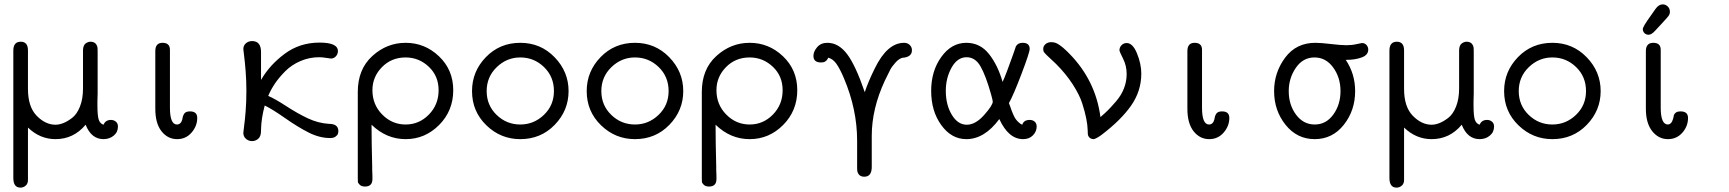

<svg xmlns="http://www.w3.org/2000/svg" viewBox="-20 -632 7915 879"><path d="M41 183V-398Q40 -441 75 -441Q108 -441 108 -401V-225Q108 -143 148 -102Q188 -61 234 -61Q251 -61 270 -68.5Q289 -76 310.5 -92.5Q332 -109 346 -144Q360 -179 360 -227V-403Q361 -425 372 -433Q383 -441 394 -441Q420 -441 426 -416Q427 -412 427 -393V-204L426 -168V-150Q426 -102 432 -84Q438 -66 454 -61Q463 -83 488 -83Q501 -83 510.5 -75Q520 -67 520 -53Q520 -27 500.5 -11Q481 5 454 5Q398 5 372 -61Q317 5 234 5Q163 5 108 -48V188Q109 208 98 217.5Q87 227 74 227Q41 227 41 183Z M691 -134V-398Q691 -436 724 -436Q758 -436 758 -404V-139Q758 -62 790 -62Q809 -62 815 -87Q815 -88 816 -93.5Q817 -99 818.5 -102.5Q820 -106 823 -111Q826 -116 832.5 -119Q839 -122 848 -122H850Q883 -122 883 -92Q883 -55 857 -25Q831 5 791 5Q748 5 719.5 -31Q691 -67 691 -134Z M1094 -24Q1094 -29 1097.5 -54Q1101 -79 1104.5 -122Q1108 -165 1108 -216Q1108 -263 1104.5 -307Q1101 -351 1097.5 -377.5Q1094 -404 1094 -407Q1094 -424 1106 -434Q1118 -444 1134 -444Q1175 -444 1175 -394V-266Q1214 -334 1283 -385.5Q1352 -437 1443 -437Q1527 -437 1527 -398Q1527 -384 1517.5 -374Q1508 -364 1495 -364Q1491 -364 1473.5 -367Q1456 -370 1441 -370Q1396 -370 1355.5 -352.5Q1315 -335 1286.5 -306.5Q1258 -278 1239 -250Q1220 -222 1208 -193Q1240 -179 1291.5 -145.5Q1343 -112 1390 -90Q1437 -68 1486 -65Q1529 -65 1529 -32Q1529 -26 1527 -19.5Q1525 -13 1516 -6.5Q1507 0 1492 0Q1443 0 1393.5 -25Q1344 -50 1285.5 -91Q1227 -132 1192 -149Q1176 -90 1175 -38V-33Q1175 -8 1162.5 3Q1150 14 1134 14Q1118 14 1106 3.5Q1094 -7 1094 -24Z M1618 185V-211Q1618 -315 1684.5 -375.5Q1751 -436 1837 -436Q1925 -436 1990 -374Q2055 -312 2055 -219Q2055 -125 1990.5 -60Q1926 5 1837 5Q1749 5 1681 -61Q1681 15 1684 132V147L1685 172V188Q1685 222 1651 222Q1635 222 1627 214Q1619 206 1618.5 201Q1618 196 1618 185ZM1685 -219Q1685 -153 1730 -107.5Q1775 -62 1837 -62Q1899 -62 1943.5 -107.5Q1988 -153 1988 -219Q1988 -284 1943 -326.5Q1898 -369 1837 -369Q1772 -369 1728.5 -324.5Q1685 -280 1685 -219Z M2141 -215Q2141 -305 2204.5 -370.5Q2268 -436 2362 -436Q2455 -436 2519 -370Q2583 -304 2583 -215Q2583 -126 2519.5 -60.5Q2456 5 2362 5Q2272 5 2206.5 -58.5Q2141 -122 2141 -215ZM2362 -62Q2424 -62 2470 -106Q2516 -150 2516 -215Q2516 -281 2470.5 -325Q2425 -369 2362 -369Q2300 -369 2254 -324.5Q2208 -280 2208 -215Q2208 -150 2253.5 -106Q2299 -62 2362 -62Z M2666 -215Q2666 -305 2729.5 -370.5Q2793 -436 2887 -436Q2980 -436 3044 -370Q3108 -304 3108 -215Q3108 -126 3044.5 -60.5Q2981 5 2887 5Q2797 5 2731.5 -58.5Q2666 -122 2666 -215ZM2887 -62Q2949 -62 2995 -106Q3041 -150 3041 -215Q3041 -281 2995.5 -325Q2950 -369 2887 -369Q2825 -369 2779 -324.5Q2733 -280 2733 -215Q2733 -150 2778.5 -106Q2824 -62 2887 -62Z M3193 185V-211Q3193 -315 3259.5 -375.5Q3326 -436 3412 -436Q3500 -436 3565 -374Q3630 -312 3630 -219Q3630 -125 3565.5 -60Q3501 5 3412 5Q3324 5 3256 -61Q3256 15 3259 132V147L3260 172V188Q3260 222 3226 222Q3210 222 3202 214Q3194 206 3193.5 201Q3193 196 3193 185ZM3260 -219Q3260 -153 3305 -107.5Q3350 -62 3412 -62Q3474 -62 3518.5 -107.5Q3563 -153 3563 -219Q3563 -284 3518 -326.5Q3473 -369 3412 -369Q3347 -369 3303.5 -324.5Q3260 -280 3260 -219Z M3704 -376Q3704 -396 3721 -416Q3738 -436 3768 -436Q3819 -436 3858 -384.5Q3897 -333 3939 -210Q3954 -256 3983 -315Q3984 -316 3985 -319Q4042 -436 4119 -436Q4135 -436 4145 -426Q4155 -416 4155 -402Q4155 -392 4151 -385.5Q4147 -379 4141 -375.5Q4135 -372 4129.5 -370.5Q4124 -369 4119 -368H4114Q4097 -365 4080 -346Q4063 -327 4056 -313.5Q4049 -300 4035 -271Q4032 -266 4031 -263Q3971 -134 3971 -10V132Q3971 177 3937 177Q3911 177 3905 152Q3904 148 3904 130V12Q3904 -131 3844 -273Q3826 -316 3809.5 -339.5Q3793 -363 3771 -368V-366Q3770 -364 3769 -362.5Q3768 -361 3766.5 -358.5Q3765 -356 3762.5 -354Q3760 -352 3757 -350Q3754 -348 3749.5 -347Q3745 -346 3739 -346Q3704 -346 3704 -376Z M4243 -216Q4243 -307 4289.5 -371.5Q4336 -436 4404 -436Q4467 -436 4507.5 -385Q4548 -334 4570 -257Q4577 -271 4592 -311Q4607 -351 4619 -385Q4631 -419 4631 -420Q4640 -436 4662 -436Q4694 -436 4694 -408Q4694 -392 4656.5 -293.5Q4619 -195 4599 -160Q4600 -158 4605 -144Q4610 -130 4612 -124Q4614 -118 4620 -105Q4626 -92 4631 -85.5Q4636 -79 4644 -71.5Q4652 -64 4660 -61Q4667 -83 4694 -83Q4708 -83 4717 -75Q4726 -67 4726 -53Q4726 -30 4709 -12.5Q4692 5 4664 5Q4597 5 4555 -87Q4487 5 4404 5Q4336 5 4289.5 -59Q4243 -123 4243 -216ZM4310 -216Q4310 -152 4337.5 -106.5Q4365 -61 4406 -61Q4446 -61 4485.5 -105.5Q4525 -150 4525 -167Q4525 -172 4517 -201Q4493 -286 4469 -328Q4445 -370 4405 -370Q4363 -370 4336.5 -322.5Q4310 -275 4310 -216Z M4756 -408Q4756 -421 4766.5 -430Q4777 -439 4793 -439Q4803 -439 4812 -436Q4821 -433 4832 -425Q4843 -417 4847 -413.5Q4851 -410 4864 -398L4877 -385Q4996 -263 5018 -96Q5040 -115 5052.5 -127.5Q5065 -140 5089 -167.5Q5113 -195 5125.5 -227Q5138 -259 5138 -293Q5138 -331 5121.5 -363.5Q5105 -396 5105 -402Q5105 -415 5114.5 -425Q5124 -435 5138 -435Q5166 -435 5185.5 -387Q5205 -339 5205 -295Q5205 -215 5158 -148Q5111 -81 5021 -13Q4995 5 4986 5Q4967 4 4961 -13Q4960 -15 4959.5 -37Q4959 -59 4953 -89.5Q4947 -120 4934.5 -159Q4922 -198 4891 -246Q4860 -294 4815 -339Q4802 -351 4789.5 -363Q4777 -375 4772 -379.5Q4767 -384 4762.5 -389.5Q4758 -395 4757 -398.5Q4756 -402 4756 -408Z M5416 -134V-398Q5416 -436 5449 -436Q5483 -436 5483 -404V-139Q5483 -62 5515 -62Q5534 -62 5540 -87Q5540 -88 5541 -93.5Q5542 -99 5543.5 -102.5Q5545 -106 5548 -111Q5551 -116 5557.5 -119Q5564 -122 5573 -122H5575Q5608 -122 5608 -92Q5608 -55 5582 -25Q5556 5 5516 5Q5473 5 5444.5 -31Q5416 -67 5416 -134Z M5813 -215Q5813 -300 5863.5 -368Q5914 -436 6002 -436Q6027 -436 6073 -430.5Q6119 -425 6144 -425Q6169 -425 6190.5 -430Q6212 -435 6215 -435Q6228 -435 6236 -426Q6244 -417 6244 -405Q6244 -380 6214 -369Q6184 -358 6144 -358H6141Q6184 -294 6184 -215Q6184 -126 6132 -60.5Q6080 5 5999 5Q5918 5 5865.5 -60.5Q5813 -126 5813 -215ZM5880 -215Q5880 -152 5913.5 -107Q5947 -62 5999 -62Q6051 -62 6084 -107.5Q6117 -153 6117 -215Q6117 -277 6083.5 -323Q6050 -369 5998 -369Q5945 -369 5912.5 -321.5Q5880 -274 5880 -215Z M6341 183V-398Q6340 -441 6375 -441Q6408 -441 6408 -401V-225Q6408 -143 6448 -102Q6488 -61 6534 -61Q6551 -61 6570 -68.5Q6589 -76 6610.5 -92.5Q6632 -109 6646 -144Q6660 -179 6660 -227V-403Q6661 -425 6672 -433Q6683 -441 6694 -441Q6720 -441 6726 -416Q6727 -412 6727 -393V-204L6726 -168V-150Q6726 -102 6732 -84Q6738 -66 6754 -61Q6763 -83 6788 -83Q6801 -83 6810.5 -75Q6820 -67 6820 -53Q6820 -27 6800.5 -11Q6781 5 6754 5Q6698 5 6672 -61Q6617 5 6534 5Q6463 5 6408 -48V188Q6409 208 6398 217.5Q6387 227 6374 227Q6341 227 6341 183Z M6866 -215Q6866 -305 6929.5 -370.5Q6993 -436 7087 -436Q7180 -436 7244 -370Q7308 -304 7308 -215Q7308 -126 7244.5 -60.5Q7181 5 7087 5Q6997 5 6931.5 -58.5Q6866 -122 6866 -215ZM7087 -62Q7149 -62 7195 -106Q7241 -150 7241 -215Q7241 -281 7195.5 -325Q7150 -369 7087 -369Q7025 -369 6979 -324.5Q6933 -280 6933 -215Q6933 -150 6978.5 -106Q7024 -62 7087 -62Z M7538 -561Q7551 -580 7559 -591Q7574 -612 7592 -612Q7605 -612 7615 -602.5Q7625 -593 7625 -578Q7625 -568 7619 -559.5Q7613 -551 7584 -520Q7568 -503 7558 -492Q7541 -473 7528 -473H7527Q7516 -473 7508.5 -480.5Q7501 -488 7501 -499Q7501 -510 7538 -561ZM7515 -134V-398Q7515 -436 7549 -436Q7583 -436 7583 -404V-139Q7583 -62 7616 -62Q7622 -62 7627 -66Q7632 -70 7635 -76Q7638 -82 7639.5 -87.5Q7641 -93 7642 -98L7643 -104Q7650 -122 7672 -122H7674Q7708 -122 7708 -92Q7708 -54 7682 -24.5Q7656 5 7616 5Q7573 5 7544 -31.5Q7515 -68 7515 -134Z"/></svg>

Font: CMU Typewriter Text
Style: Regular
Weight: 500
Monospace: yes
Version: Version 0.7.0